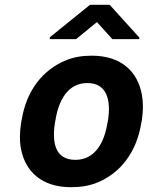

<svg xmlns="http://www.w3.org/2000/svg" viewBox="-20 -770 616 800"><path d="M68 -259C62 -220 61 -185 67 -152C84 -58 151 10 276 10C316 10 354 4 387 -10C481 -49 549 -134 569 -259L571 -269C577 -308 577 -343 571 -376C554 -470 487 -538 362 -538C322 -538 286 -532 253 -518C159 -479 90 -394 70 -269ZM187 -607H297L384 -678L448 -607H560L561 -613L437 -750H355L188 -615ZM209 -259 211 -269C224 -351 262 -424 344 -424C426 -424 443 -352 430 -269L428 -259C415 -176 376 -104 294 -104C210 -104 196 -175 209 -259Z"/></svg>

Font: Asimov Pro
Style: BdObl
Weight: 700
Designer: Google
Version: Version 2.000980; 2014